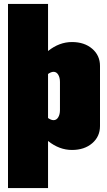

<svg xmlns="http://www.w3.org/2000/svg" viewBox="-20 -740 535 960"><path d="M20 -720.2H220.2V-484.9Q276.4 -529.8 339.8 -529.8Q401.9 -529.8 440.9 -496.3Q480 -462.9 480 -410.2V-109.9Q480 -57.1 440.9 -23.7Q401.9 9.8 339.8 9.8Q276.4 9.8 220.2 -35.2V200.2H20ZM220.2 -370.1V-149.9Q235.4 -139.2 248 -139.2Q262.2 -139.2 271 -153.3Q279.8 -167.5 279.8 -189.9V-330.1Q279.8 -352.5 271 -366.7Q262.2 -380.9 248 -380.9Q235.4 -380.9 220.2 -370.1Z"/></svg>

Font: Mikodacs
Style: Regular
Weight: 400
Designer: gluk (gluksza@wp.pl)
Foundry: gluk (gluksza@wp.pl)
Version: Version 0.28